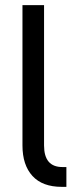

<svg xmlns="http://www.w3.org/2000/svg" viewBox="-20 -727 312 747"><path d="M222.7 -77.1H238.3V0H220.7Q145 0 106.2 -42.5Q67.4 -85 67.4 -161.1V-707H151.4V-161.1Q151.4 -77.1 222.7 -77.1Z"/></svg>

Font: Pretendard
Style: Regular
Weight: 400
Designer: Base glyphs from Inter by Rasmus Andersson; Hangeul glyphs from Noto Sans CJK(Source Han Sans) by Jang Soo-young and Kan
Foundry: Kil Hyung-jin
Version: Version 1.309